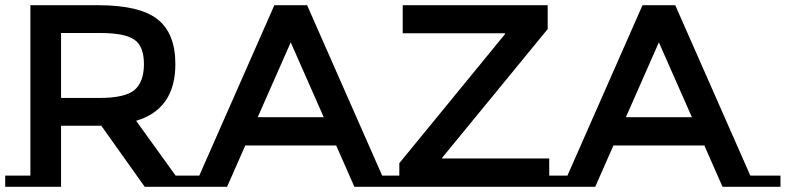

<svg xmlns="http://www.w3.org/2000/svg" viewBox="-20 -719 3024 739"><path d="M753 -43V0H537L370 -235H215V0H0V-43H97V-699H357Q517 -699 586 -645Q655 -591 655 -472Q655 -299 504 -254L656 -43ZM365 -592H215V-342H362Q462 -342 498 -373Q534 -404 534 -472.5Q534 -541 497 -566.5Q460 -592 365 -592Z M1567 -43V0H1344L1274 -159H924L854 0H631V-43H747L1036 -699H1162L1451 -43ZM1226 -268 1099 -556 972 -268Z M1517 -43V-91L1924 -588V-591H1530V-699H2088V-607L1682 -112V-109H2094V-43H2191V0H1420V-43Z M2984 -43V0H2761L2691 -159H2341L2271 0H2048V-43H2164L2453 -699H2579L2868 -43ZM2643 -268 2516 -556 2389 -268Z"/></svg>

Font: Montserrat Subrayada
Style: Regular
Weight: 400
Designer: Julieta Ulanovsky
Foundry: Julieta Ulanovsky
Version: Version 2.001